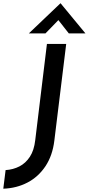

<svg xmlns="http://www.w3.org/2000/svg" viewBox="-60 -995 539 1166"><path d="M270 -141Q259 -50 216 14.5Q173 79 107 113.5Q41 148 -40 151L-26 38Q20 35 58 15.5Q96 -4 121.5 -43Q147 -82 154 -144L225 -728H342ZM358 -792 285 -885 314 -893 216 -792H115L307 -975H308L459 -792Z"/></svg>

Font: Josefin Sans Thin SemiBold
Style: Italic
Weight: 600
Italic angle: -7°
Version: Version 2.000